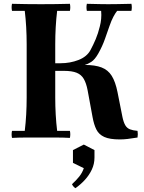

<svg xmlns="http://www.w3.org/2000/svg" viewBox="-20 -722 754 1008"><path d="M43 2Q39 -17 43 -35H110Q115 -76 117.5 -120.5Q120 -165 120 -210V-490Q120 -535 117.5 -579.5Q115 -624 110 -665H43Q39 -684 43 -702Q78 -701 119.5 -700.5Q161 -700 195 -700Q230 -700 271.5 -700.5Q313 -701 347 -702Q351 -684 347 -665H280Q275 -624 272.5 -579.5Q270 -535 270 -490V-210Q270 -165 272.5 -120.5Q275 -76 280 -35H347Q351 -17 347 2Q313 0 271.5 0Q230 0 195 0Q161 0 119.5 0Q78 0 43 2ZM609 10Q556 10 527.5 -3Q499 -16 486 -42Q473 -68 466 -107L440 -248Q433 -285 420 -307.5Q407 -330 382.5 -340Q358 -350 315 -350H236V-390H298Q348 -390 392 -407Q436 -424 455 -459Q470 -487 482.5 -516.5Q495 -546 504 -583Q509 -602 511 -622.5Q513 -643 511 -665H436Q432 -684 436 -702Q478 -701 503.5 -700.5Q529 -700 548 -700Q568 -700 598 -700.5Q628 -701 670 -702Q674 -684 670 -665H595Q586 -654 575.5 -634.5Q565 -615 555 -586Q545 -558 531.5 -519Q518 -480 496 -441Q478 -409 459 -397Q440 -385 425 -381Q479 -381 513 -368Q547 -355 566.5 -324Q586 -293 597 -238L623 -107Q629 -79 638 -64Q647 -49 662.5 -43Q678 -37 702 -35Q705 -18 702 0Q671 5 650 7.5Q629 10 609 10ZM420 37 476 66V105Q476 139 462 168.5Q448 198 425.5 222.5Q403 247 376 266Q370 262 365.5 257Q361 252 358 245Q380 225 396 205Q412 185 420 161L363 133V66Z"/></svg>

Font: Poltawski Nowy
Style: Bold
Weight: 700
Designer: Adam Pótawski, Mateusz Machalski, Borys Kosmynka, Ania Wieluska
Foundry: Capitalics.wtf
Version: Version 1.001;gftools[0.9.25]